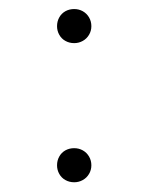

<svg xmlns="http://www.w3.org/2000/svg" viewBox="-20 -480 310 414"><path d="M140 -87Q129.5 -87 121 -91.8Q112.5 -96.5 107.8 -105Q103 -113.5 103 -123.5Q103 -134 107.8 -142.5Q112.5 -151 121 -155.8Q129.5 -160.5 140 -160.5Q150 -160.5 158.5 -155.8Q167 -151 172 -142.5Q177 -134 177 -123.5Q177 -113.5 172 -105Q167 -96.5 158.5 -91.8Q150 -87 140 -87ZM140 -387Q129.5 -387 121 -391.8Q112.5 -396.5 107.8 -405Q103 -413.5 103 -423.5Q103 -434 107.8 -442.5Q112.5 -451 121 -455.8Q129.5 -460.5 140 -460.5Q150 -460.5 158.5 -455.8Q167 -451 172 -442.5Q177 -434 177 -423.5Q177 -413.5 172 -405Q167 -396.5 158.5 -391.8Q150 -387 140 -387Z"/></svg>

Font: Hauora
Style: Regular
Weight: 400
Designer: Wayne Shih
Foundry: WCYS
Version: Version 1.001